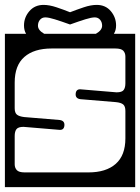

<svg xmlns="http://www.w3.org/2000/svg" viewBox="-40 -744 572 784"><path d="M434 -640Q434 -620 425 -606H512V20H-20V-606H66.5Q58 -620 58 -640Q58 -673 80 -698.5Q102 -724 138 -724Q161.5 -724 190.8 -714.2Q220 -704.5 246 -694Q273 -704.5 302 -714.2Q331 -724 355 -724Q391 -724 412.5 -698.5Q434 -673 434 -640ZM115 -639Q115 -620.5 140.5 -606H351.5Q377 -620.5 377 -639Q377 -653.5 368.8 -663.2Q360.5 -673 347 -673Q333.5 -673 308.5 -665.2Q283.5 -657.5 246 -644Q208.5 -657.5 183.5 -665.2Q158.5 -673 145 -673Q131.5 -673 123.2 -663.2Q115 -653.5 115 -639ZM171 -546Q99 -546 59.5 -511.5Q20 -477 20 -407V-302Q20 -283.5 29 -276Q38 -268.5 59 -266L204 -254Q224.5 -251 223 -232Q221.5 -211 200 -214L56 -226Q34.5 -226 27.2 -216.5Q20 -207 20 -189V-73Q20 -59 28.5 -49.5Q37 -40 61 -40H321Q393 -40 432.5 -74.8Q472 -109.5 472 -179V-291Q472 -310 463 -317.5Q454 -325 433 -327L288 -339Q267.5 -342 269 -361Q270.5 -382 292 -379L436 -367Q458 -367 465 -376.5Q472 -386 472 -404V-513Q472 -527.5 463.5 -536.8Q455 -546 431 -546Z"/></svg>

Font: Honk Rounded
Style: Regular
Weight: 400
Designer: Noopur Datye & Yesha Goshar
Foundry: Ek Type
Version: Version 1.000